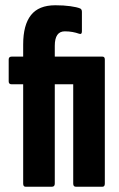

<svg xmlns="http://www.w3.org/2000/svg" viewBox="-20 -709 452 729"><path d="M77 0Q68 0 68 -12V-389H24Q13 -389 13 -400V-483Q13 -494 24 -494H68V-540Q68 -614 97.5 -651.5Q127 -689 190 -689Q222 -689 247 -685.5Q272 -682 284 -677Q291 -674 291 -664V-590Q291 -577 280 -581Q269 -585 255.5 -587.5Q242 -590 226 -590Q188 -590 188 -535V-494H369Q378 -494 378 -483V-12Q378 0 369 0H268Q258 0 258 -12V-389H188V-12Q188 0 177 0Z"/></svg>

Font: Sofia Sans Extra Condensed ExtraBold
Style: Regular
Weight: 800
Designer: Botio Nikoltchev, Ani Petrova
Foundry: lettersoup
Version: Version 4.101; ttfautohint (v1.8.4.7-5d5b)